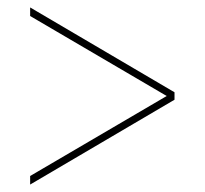

<svg xmlns="http://www.w3.org/2000/svg" viewBox="-20 -615 550 516"><path d="M61 -119 449 -347V-367L61 -595V-572L428 -357L61 -142Z"/></svg>

Font: Noto Serif Display SemiCondensed
Style: Regular
Weight: 400
Width: 4
Designer: Monotype Design Team
Foundry: Monotype Imaging Inc.
Version: Version 2.009